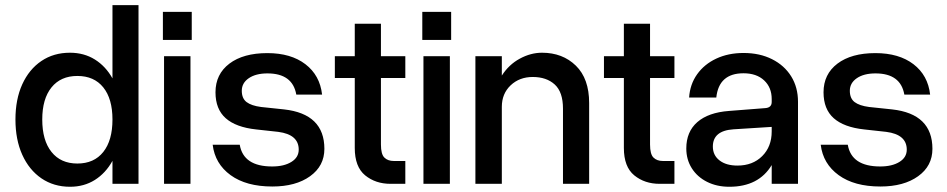

<svg xmlns="http://www.w3.org/2000/svg" viewBox="-20 -720 3710 752"><path d="M522.5 -700V0H420.5V-90Q394 -42 351.5 -15.2Q309 11.5 254.5 11.5Q190.5 11.5 142.2 -21.5Q94 -54.5 67.2 -113.8Q40.5 -173 40.5 -252Q40.5 -331 67.2 -389.8Q94 -448.5 142 -481Q190 -513.5 254 -513.5Q309 -513.5 351.5 -487Q394 -460.5 420.5 -413V-700ZM145.5 -252Q145.5 -170 181.8 -124.8Q218 -79.5 283 -79.5Q348.5 -79.5 384.5 -124.8Q420.5 -170 420.5 -252Q420.5 -333 384.5 -377.8Q348.5 -422.5 283 -422.5Q218 -422.5 181.8 -377.8Q145.5 -333 145.5 -252Z M618 -673.5H731V-563.5H618ZM622.5 -500H726V0H622.5Z M1070 -203.5 983.5 -213Q904 -221.5 864 -257Q824 -292.5 824 -358.5Q824 -429.5 878.5 -470.8Q933 -512 1027 -512Q1119.5 -512 1176.2 -468.5Q1233 -425 1241.5 -349.5H1140.5Q1126 -432.5 1027.5 -432.5Q982 -432.5 954.5 -413.8Q927 -395 927 -364.5Q927 -334.5 945.8 -320.2Q964.5 -306 1002.5 -301L1092.5 -291.5Q1250.5 -274 1250.5 -137Q1250.5 -70 1194.5 -29.8Q1138.5 10.5 1046.5 10.5Q944.5 10.5 883.2 -34Q822 -78.5 813 -153H919Q933.5 -68 1046 -68Q1092.5 -68 1121.2 -85.8Q1150 -103.5 1150 -134Q1150 -193 1070 -203.5Z M1567.5 -89.5V0H1509.5Q1451 0 1410.2 -33.2Q1369.5 -66.5 1369.5 -140.5V-414.5H1291.5V-500H1369.5V-627H1472V-500H1567.5V-414.5H1472V-154Q1472 -116 1485.5 -102.8Q1499 -89.5 1522 -89.5Z M1634 -673.5H1747V-563.5H1634ZM1638.5 -500H1742V0H1638.5Z M2185 -294.5Q2185 -359.5 2152.8 -389Q2120.5 -418.5 2066.5 -418.5Q2014.5 -418.5 1980 -385.8Q1945.5 -353 1945.5 -301.5V0H1842V-500H1945.5V-424Q1973 -467 2015.8 -490.2Q2058.5 -513.5 2103 -513.5Q2183.5 -513.5 2235.5 -462.8Q2287.5 -412 2287.5 -316.5V0H2185Z M2621.5 -89.5V0H2563.5Q2505 0 2464.2 -33.2Q2423.5 -66.5 2423.5 -140.5V-414.5H2345.5V-500H2423.5V-627H2526V-500H2621.5V-414.5H2526V-154Q2526 -116 2539.5 -102.8Q2553 -89.5 2576 -89.5Z M3105.5 -321.5V0H3002.5V-73.5Q2951.5 11.5 2836.5 11.5Q2787.5 11.5 2749.2 -7.8Q2711 -27 2689.5 -61Q2668 -95 2668 -138.5Q2668 -204 2711.2 -241.8Q2754.5 -279.5 2835.5 -285.5L2976.5 -296.5Q3002.5 -298 3002.5 -320.5V-332Q3002.5 -377.5 2972.8 -405.2Q2943 -433 2892 -433Q2795.5 -433 2785.5 -338H2679Q2682.5 -390 2710.5 -429.2Q2738.5 -468.5 2785.5 -490.5Q2832.5 -512.5 2892.5 -512.5Q2955.5 -512.5 3003.8 -488.2Q3052 -464 3078.8 -421Q3105.5 -378 3105.5 -321.5ZM2772 -146Q2772 -112 2798 -91.8Q2824 -71.5 2868.5 -71.5Q2928 -71.5 2965.2 -108.5Q3002.5 -145.5 3002.5 -205.5V-223L2852.5 -213.5Q2772 -208 2772 -146Z M3451.5 -203.5 3365 -213Q3285.5 -221.5 3245.5 -257Q3205.5 -292.5 3205.5 -358.5Q3205.5 -429.5 3260 -470.8Q3314.5 -512 3408.5 -512Q3501 -512 3557.8 -468.5Q3614.5 -425 3623 -349.5H3522Q3507.5 -432.5 3409 -432.5Q3363.5 -432.5 3336 -413.8Q3308.5 -395 3308.5 -364.5Q3308.5 -334.5 3327.2 -320.2Q3346 -306 3384 -301L3474 -291.5Q3632 -274 3632 -137Q3632 -70 3576 -29.8Q3520 10.5 3428 10.5Q3326 10.5 3264.8 -34Q3203.5 -78.5 3194.5 -153H3300.5Q3315 -68 3427.5 -68Q3474 -68 3502.8 -85.8Q3531.5 -103.5 3531.5 -134Q3531.5 -193 3451.5 -203.5Z"/></svg>

Font: Overused Grotesk Medium
Style: Regular
Weight: 525
Version: Version 0.004